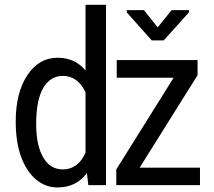

<svg xmlns="http://www.w3.org/2000/svg" viewBox="-20 -782 904 811"><path d="M46.4 -268.6Q46.4 -389.6 95.2 -463.9Q144 -538.1 223.1 -538.1Q296.4 -538.1 341.3 -484.4V-761.7H427.7V0H353L347.2 -50.8Q301.8 9.8 222.7 9.8Q171.9 9.8 131.6 -24.4Q91.3 -58.6 68.8 -120.4Q46.4 -182.1 46.4 -268.6ZM569.8 -73.7H824.7V0H471.2V-66.4L713.4 -453.6H473.1V-528.3H814.5V-464.4ZM132.8 -258.3Q132.8 -168 162.4 -117.2Q191.9 -66.4 245.1 -66.4Q309.1 -66.4 341.3 -136.7V-392.6Q308.1 -461.4 245.6 -461.4Q192.4 -461.4 162.6 -410.4Q132.8 -359.4 132.8 -258.3ZM646 -666.5 705.1 -739.3H778.8V-730.5L671.4 -611.3H621.1L515.6 -729.5V-739.3H587.9Z"/></svg>

Font: Roboto Condensed
Style: Regular
Weight: 400
Designer: Google
Version: Version 2.001047; 2015